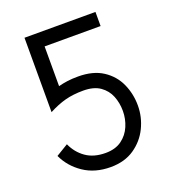

<svg xmlns="http://www.w3.org/2000/svg" viewBox="-131 -803 802 905"><g transform="rotate(-20 270.0 -350.0)"><path d="M270 5.9Q191.4 5.9 135 -32.2Q78.6 -70.3 51.3 -129.4L111.8 -166Q132.3 -120.1 171.6 -92.5Q210.9 -64.9 270 -64.9Q319.3 -64.9 351.1 -88.1Q382.8 -111.3 398.2 -147.7Q413.6 -184.1 413.6 -223.6Q413.6 -263.7 399.7 -298.6Q385.7 -333.5 354.2 -355.5Q322.8 -377.4 270 -377.4Q219.7 -377.4 179.9 -366.9Q140.1 -356.4 95.7 -333V-706.1H451.7V-635.3H170.9V-436Q193.4 -441.9 217 -445.1Q240.7 -448.2 270 -448.2Q345.2 -448.2 393.8 -416.5Q442.4 -384.8 465.6 -333.5Q488.8 -282.2 488.8 -223.6Q488.8 -166 463.4 -113.5Q438 -61 389.2 -27.6Q340.3 5.9 270 5.9Z"/></g></svg>

Font: Kay Pho Du Medium
Style: Regular
Weight: 500
Designer: Victor Gaultney, Khu Oo Reh
Foundry: SIL International
Version: Version 3.000